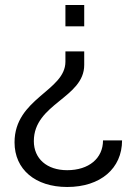

<svg xmlns="http://www.w3.org/2000/svg" viewBox="-20 -734 535 766"><path d="M248 12C381 12 467 -62 467 -174H391C391 -102 334 -55 248 -55C167 -55 115 -101 115 -171C115 -321 316 -343 316 -475V-529H241V-488C241 -371 38 -342 38 -166C38 -58 121 12 248 12ZM241 -629H316V-714H241Z"/></svg>

Font: Non Bureau Light
Style: Regular
Weight: 300
Designer: Jona Saucedo
Foundry: Non Foundry
Version: Version 1.000;FEAKit 1.0